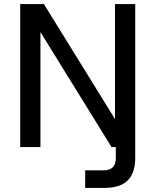

<svg xmlns="http://www.w3.org/2000/svg" viewBox="-20 -720 761 940"><path d="M397 200H492C593 200 642 152 642 53V-700H543V-137L195 -700H79V0H178V-563L526 0H547V54C547 94 527 114 487 114H397Z"/></svg>

Font: Uncut Sans Medium
Style: Regular
Weight: 500
Designer: Kasper Nordkvist
Foundry: UNCUT.wtf
Version: Version 1.304;Glyphs 3.2 (3246)